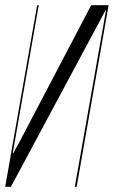

<svg xmlns="http://www.w3.org/2000/svg" viewBox="-35 -719 438 739"><path d="M316 -699 38 -169 16 -129H14L114 -699H108L-15 0H7L371 -679H373L253 0H260L383 -699Z"/></svg>

Font: Moniqa Ita Display
Style: Italic
Weight: 400
Italic angle: -10°
Designer: Rajesh Rajput
Foundry: Rajesh Rajput
Version: Version 1.000